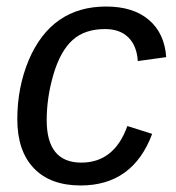

<svg xmlns="http://www.w3.org/2000/svg" viewBox="-20 -558 540 588"><path d="M229 -60Q330 -60 370 -172L446 -148Q387 10 227 10Q134 10 83.5 -43Q33 -96 33 -193Q33 -290 68 -374Q138 -538 305 -538Q388 -538 436 -497Q484 -456 489 -383L402 -371Q399 -418 373 -443.5Q347 -469 302 -469Q240 -469 203 -436Q165 -402 144 -331Q123 -260 123 -190Q123 -60 229 -60Z"/></svg>

Font: Libra Sans
Style: Italic
Weight: 400
Italic angle: -12°
Foundry: Context Ltd
Version: Version 1.002